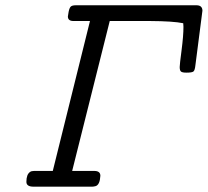

<svg xmlns="http://www.w3.org/2000/svg" viewBox="-20 -701 780 721"><path d="M79.1 -18.1Q79.1 -45.9 92.8 -55.2Q97.7 -59.1 107.9 -59.1H178.2L317.9 -622.1H255.9Q234.9 -622.1 234.9 -639.2Q234.9 -639.2 237.8 -657.2Q240.7 -671.4 245.8 -676.3Q251 -681.2 265.1 -681.2H717.8Q739.7 -681.2 740.2 -661.1L713.9 -457Q711.9 -437 706.5 -432.6Q701.2 -428.2 680.2 -428.2Q665 -428.2 659.9 -432.1Q654.8 -436 654.8 -449.2Q654.8 -459 661.9 -512.9Q668.9 -566.9 668.9 -600.1Q668.9 -602.1 668.5 -606.9Q668 -611.8 668 -613.8Q629.9 -621.6 543 -622.1H392.1L251 -59.1H334Q356.9 -59.1 356.9 -41Q355 -6.8 338.9 -2Q331.1 0 326.2 0H106Q79.1 0 79.1 -18.1Z"/></svg>

Font: CMU Concrete
Style: Italic
Weight: 500
Italic angle: -14.04°
Version: Version 0.7.0